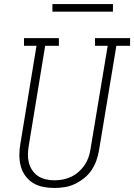

<svg xmlns="http://www.w3.org/2000/svg" viewBox="-20 -924 665 952"><path d="M249 8Q221 8 193.5 2.5Q166 -3 143.5 -17Q121 -31 105.5 -52.5Q90 -74 83 -100Q76 -126 76 -154.5Q76 -183 81 -211L161 -697H99V-735H272V-697H204L123 -204Q119 -182 118.5 -160Q118 -138 123 -118Q128 -98 139.5 -80.5Q151 -63 168 -51.5Q185 -40 206.5 -35Q228 -30 249 -30Q271 -30 292 -34Q313 -38 333 -47.5Q353 -57 370 -72Q387 -87 399.5 -105.5Q412 -124 419 -144.5Q426 -165 429 -186L514 -697H451V-735H625V-697H557L471 -179Q467 -154 458 -128.5Q449 -103 434 -80.5Q419 -58 397 -40.5Q375 -23 350.5 -11.5Q326 0 300 4Q274 8 249 8ZM540 -866H240V-904H540Z"/></svg>

Font: Iosevka Slab XLtEx
Style: Italic
Weight: 200
Width: 7
Italic angle: -9°
Monospace: yes
Designer: Belleve Invis
Foundry: Belleve Invis
Version: Version 11.1.0; ttfautohint (v1.8.3)